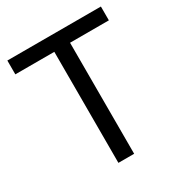

<svg xmlns="http://www.w3.org/2000/svg" viewBox="-169 -832 893 951"><g transform="rotate(-30 278.0 -357.0)"><path d="M323 0H233V-635H10V-714H545V-635H323Z"/></g></svg>

Font: Noto Sans Khojki
Style: Regular
Weight: 400
Designer: Monotype Design Team
Foundry: Monotype Imaging Inc.
Version: Version 2.003; ttfautohint (v1.8.4.7-5d5b)